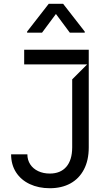

<svg xmlns="http://www.w3.org/2000/svg" viewBox="-20 -992 578 1022"><path d="M245 9.9Q185.4 9.9 138.5 -12.1Q91.6 -34.1 65.3 -74.9Q39.1 -115.8 39.1 -170.5H125.7Q125.7 -140.3 141 -117Q156.2 -93.8 183.4 -81Q210.6 -68.2 245 -68.2Q301.8 -68.2 332.9 -104Q364 -139.9 364.3 -207.4V-569.6L443.9 -649.1H108.7V-727.3H452.4V-207.4Q452.4 -138.8 426.8 -90Q401.3 -41.2 354.8 -15.6Q308.2 9.9 245 9.9ZM351.6 -818.2 277.7 -917.6 203.8 -818.2H124.3V-823.9L239.3 -971.6H316.1L431.1 -823.9V-818.2Z"/></svg>

Font: Riot Sans
Style: Regular
Weight: 400
Designer: Rasmus Andersson
Foundry: rsms
Version: Version 3.005